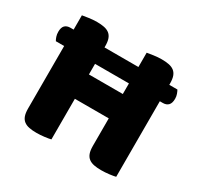

<svg xmlns="http://www.w3.org/2000/svg" viewBox="-135 -776 972 942"><g transform="rotate(30 350.5 -305.0)"><path d="M622 -4Q611 -1 587.5 2Q564 5 541 5Q518 5 500.5 1.5Q483 -2 471 -11Q459 -20 453 -36Q447 -52 447 -78V-234H255V-4Q244 -1 220.5 2Q197 5 174 5Q151 5 133.5 1.5Q116 -2 104 -11Q92 -20 86 -36Q80 -52 80 -78V-432H33Q28 -440 24 -452Q20 -464 20 -478Q20 -503 31 -514Q42 -525 62 -525H80V-606Q91 -608 115 -611.5Q139 -615 161 -615Q184 -615 201.5 -611.5Q219 -608 231 -599Q243 -590 249 -574Q255 -558 255 -532V-525H447V-606Q458 -608 482 -611.5Q506 -615 528 -615Q551 -615 568.5 -611.5Q586 -608 598 -599Q610 -590 616 -574Q622 -558 622 -532V-525H668Q672 -518 676.5 -506Q681 -494 681 -480Q681 -455 670 -443.5Q659 -432 639 -432H622ZM447 -372V-432H255V-372Z"/></g></svg>

Font: Baloo Paaji
Style: Regular
Weight: 400
Designer: Shuchita Grover and Ek Type
Foundry: Ek Type
Version: Version 1.007;PS 1.000;hotconv 1.0.88;makeotf.lib2.5.647800